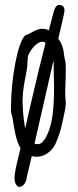

<svg xmlns="http://www.w3.org/2000/svg" viewBox="-20 -628 318 782"><path d="M242.7 -585.9C242.7 -600.6 234.9 -607.9 219.2 -607.9C212.4 -607.9 206.1 -601.1 201.7 -588.4L199.2 -581.1L195.3 -567.4L188 -539.1C184.6 -527.3 182.1 -515.6 178.7 -503.9C176.8 -505.4 176.3 -505.9 173.3 -506.8H173.8C166.5 -509.8 159.7 -510.7 152.3 -510.7C134.3 -510.7 120.1 -502 106.4 -494.6L106.9 -495.1C99.1 -490.7 91.3 -486.3 83.5 -484.4C52.2 -459 24.9 -307.1 24.9 -194.3V-177.2C24.9 -170.9 25.4 -167 27.3 -162.1C28.3 -159.2 29.8 -156.2 30.3 -152.3L31.7 -143.1C37.6 -105 45.4 -53.2 63.5 -24.9L59.6 -8.3C47.4 42 39.1 75.7 39.1 98.6C39.1 114.3 43.9 125 55.2 133.8C69.8 132.8 79.1 125 84.5 111.8C86.9 106 88.4 100.6 88.9 96.2L88.4 97.2C86.4 106 90.8 85.9 92.3 79.1C93.3 73.7 94.7 69.3 95.2 67.4L109.4 7.8C114.3 9.3 120.6 9.8 126.5 10.3C171.9 11.2 200.2 -24.9 209 -49.3L212.4 -58.1V-57.1C219.7 -77.6 227.1 -95.7 231.9 -120.1C233.4 -127.9 235.8 -135.3 237.3 -143.1L236.8 -142.6C242.7 -168.5 249.5 -196.8 247.6 -215.3C246.1 -225.6 245.6 -238.3 245.6 -249.5C245.6 -264.6 246.6 -283.7 247.1 -299.3C247.6 -314.5 248 -330.1 248 -343.8C248 -356 247.6 -367.2 246.6 -376.5C244.1 -385.7 242.2 -396 240.7 -406.2C239.7 -416 238.3 -425.3 235.4 -434.6V-434.1C231 -449.2 225.1 -460.9 217.3 -469.7L232.9 -536.6C238.3 -559.1 242.7 -580.6 242.7 -585.9ZM94.2 -400.4C99.6 -416 113.8 -436 126.5 -446.3C136.2 -454.1 145 -458 152.3 -458C157.2 -458 161.6 -456.5 165.5 -453.1C147 -381.3 126 -295.9 103.5 -196.8L82.5 -104.5L81.5 -110.8C78.6 -127.4 75.7 -148.9 74.2 -168.5L72.8 -193.4C72.3 -200.7 71.8 -206.5 71.8 -213.4C71.8 -217.8 72.3 -223.1 72.3 -229C73.2 -259.3 79.1 -292 85.4 -322.8C87.4 -331.5 88.4 -340.3 89.8 -348.6V-348.1C91.3 -357.9 91.8 -370.1 92.3 -380.4C92.8 -389.6 93.3 -397.9 94.2 -400.9ZM136.2 -41C130.4 -40.5 125 -41.5 120.6 -43L194.3 -366.2L197.3 -379.9C199.2 -369.1 198.7 -358.4 198.7 -347.2C198.7 -340.3 198.7 -330.1 199.2 -322.8C199.7 -310.1 200.2 -293 200.2 -272.5C200.2 -228.5 198.2 -172.9 189.9 -134.8C181.2 -90.3 159.7 -42.5 136.7 -41Z"/></svg>

Font: Amatic Mod Bold ONEptTWO
Style: Bold
Weight: 700
Designer: David Occhino Design
Foundry: David Occhino Design
Version: Version 1.2